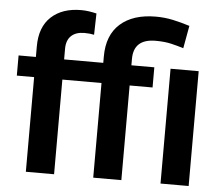

<svg xmlns="http://www.w3.org/2000/svg" viewBox="-53 -820 1018 880"><g transform="rotate(5 456.0 -380.0)"><path d="M227.1 0H97.2V-435.5H17.6V-528.3H97.2V-577.1Q97.2 -666 147.9 -713.1Q198.7 -760.3 285.6 -760.3Q304.2 -760.3 322 -757.6Q339.8 -754.9 356.4 -751L354 -652.8Q335 -657.2 309.6 -657.2Q270 -657.2 248.5 -636.7Q227.1 -616.2 227.1 -577.1V-528.3H407.2V-557.6Q407.2 -656.2 466.1 -708.3Q524.9 -760.3 629.4 -760.3Q669.9 -760.3 707.8 -752.2Q745.6 -744.1 785.6 -731.4L766.6 -627Q740.7 -635.3 710 -642.6Q679.2 -649.9 637.7 -649.9Q536.6 -649.9 536.6 -557.6V-528.3H642.1V-435.5H536.6V0H407.2V-435.5H227.1ZM846.2 -528.3V0H716.8V-528.3Z"/></g></svg>

Font: Vazirmatn UI FD SemiBold
Style: Regular
Weight: 600
Designer: Saber Rastikerdar
Foundry: Saber Rastikerdar
Version: Version 33.003